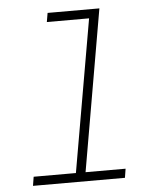

<svg xmlns="http://www.w3.org/2000/svg" viewBox="-53 -796 693 842"><g transform="rotate(-5 293.5 -375.0)"><path d="M188 -750 181.2 -710.4H367.2L250.5 -39.6H64.5L58.1 0H462.9L469.2 -39.6H293L416 -750Z"/></g></svg>

Font: Roboto Mono ExtraLight
Style: Italic
Weight: 250
Italic angle: -10°
Monospace: yes
Designer: Google
Version: Version 3.000